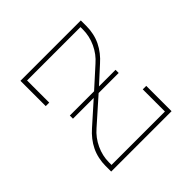

<svg xmlns="http://www.w3.org/2000/svg" viewBox="-139 -649 778 778"><g transform="rotate(-45 250.0 -260.0)"><path d="M77 0V-33Q77 -53 81.5 -74Q86 -95 95 -113.5Q104 -132 117 -148.5Q130 -165 146 -179L238 -261H119V-279H258L341 -354Q370 -379 386.5 -414.5Q403 -450 403 -488V-502H97V-375H77V-520H423V-488Q423 -467 418.5 -446Q414 -425 405 -406.5Q396 -388 383 -371.5Q370 -355 354 -341L286 -279H381V-261H266L159 -166Q130 -141 113.5 -105.5Q97 -70 97 -33V-18H403V-145H423V0Z"/></g></svg>

Font: Iosevka Curly Slab Thin
Style: Regular
Weight: 100
Monospace: yes
Designer: Belleve Invis
Foundry: Belleve Invis
Version: Version 22.1.2; ttfautohint (v1.8.4)